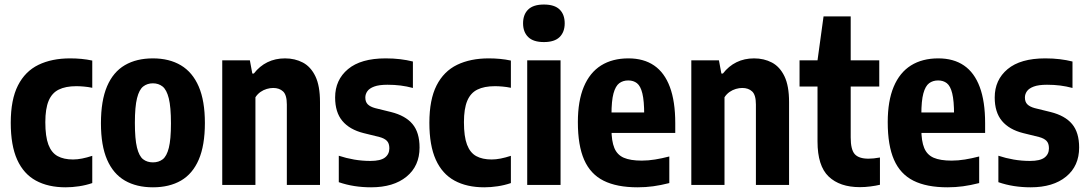

<svg xmlns="http://www.w3.org/2000/svg" viewBox="-20 -812 4774 843"><path d="M268.4 10.4Q191.3 10.4 137.3 -19.2Q83.4 -48.7 55.3 -111.1Q27.2 -173.5 27.2 -272.8Q27.2 -374.6 58.8 -436.8Q90.4 -499 149 -527.4Q207.5 -555.7 287.9 -555.7Q313.4 -555.7 337.6 -553.4Q361.9 -551.1 385.1 -546.1V-426.5Q367.3 -430.3 349 -431.9Q330.7 -433.6 315.2 -433.6Q268 -433.6 237.9 -418.6Q207.8 -403.7 193.4 -369.1Q179 -334.6 179 -275.5Q179 -212.7 192.5 -176.9Q206.1 -141.2 233.1 -126.5Q260.1 -111.8 300.5 -111.8Q319.3 -111.8 340.2 -115.9Q361 -120 385.1 -127.8V-8.2Q357.2 1.3 327.1 5.8Q297 10.4 268.4 10.4Z M651.4 10.4Q579.5 10.4 528.4 -19.1Q477.2 -48.7 450.2 -110.8Q423.2 -172.9 423.2 -270.7Q423.2 -370.2 450.1 -433.2Q477.1 -496.1 528.2 -525.9Q579.2 -555.7 651.4 -555.7Q723.2 -555.7 774.4 -525.2Q825.5 -494.7 852.6 -431.9Q879.6 -369.2 879.6 -272.1Q879.6 -173.6 852.6 -111.1Q825.7 -48.7 774.6 -19.1Q723.5 10.4 651.4 10.4ZM651.4 -99.1Q676.7 -99.1 694.4 -112.6Q712 -126.1 721.3 -163Q730.6 -200 730.6 -270.1Q730.6 -342.2 721.1 -380.2Q711.6 -418.1 693.8 -432.2Q676 -446.2 651.4 -446.2Q626.7 -446.2 608.9 -432.4Q591.1 -418.6 581.7 -381.1Q572.2 -343.5 572.2 -272.7Q572.2 -201.3 581.5 -163.8Q590.8 -126.3 608.4 -112.7Q626 -99.1 651.4 -99.1Z M955.8 0V-547H1077.1L1087.8 -489.2H1094.6Q1119.8 -521.9 1154.3 -538.8Q1188.8 -555.7 1231.4 -555.7Q1274.9 -555.7 1309.7 -537.4Q1344.5 -519 1364.8 -477Q1385 -435 1385 -364.1V0H1239.4V-353.3Q1239.4 -395.1 1222.9 -410.5Q1206.4 -425.8 1179.6 -425.8Q1166 -425.8 1151.5 -421.6Q1137 -417.4 1123.9 -408.4Q1110.8 -399.3 1101.5 -385V0Z M1609.3 10.4Q1571.5 10.4 1536.1 4.9Q1500.6 -0.6 1467.5 -12.1V-128.2Q1500.1 -117.4 1535 -111.4Q1569.9 -105.4 1606.4 -105.4Q1650.9 -105.4 1670.2 -120.3Q1689.5 -135.2 1689.5 -160.9Q1689.5 -182.6 1678.7 -193.6Q1667.9 -204.6 1646.2 -210.4L1576.4 -227.6Q1515.2 -242.9 1483.3 -280.9Q1451.4 -318.9 1451.4 -384Q1451.4 -461.3 1508 -508.5Q1564.5 -555.7 1673.4 -555.7Q1707.7 -555.7 1737.3 -552.1Q1766.9 -548.5 1792.9 -541.9V-425.8Q1765.5 -433.1 1738.7 -436.5Q1711.9 -439.9 1681.1 -439.9Q1644.2 -439.9 1623 -432Q1601.8 -424.1 1592.9 -411.4Q1584 -398.6 1584 -383.9Q1584 -364.7 1594.6 -354Q1605.3 -343.3 1627.1 -337.3L1697 -320.1Q1760.2 -304.3 1791.1 -267.4Q1822.1 -230.5 1822.1 -164.3Q1822.1 -83.2 1764.9 -36.4Q1707.8 10.4 1609.3 10.4Z M2106.4 10.4Q2029.3 10.4 1975.3 -19.2Q1921.4 -48.7 1893.3 -111.1Q1865.2 -173.5 1865.2 -272.8Q1865.2 -374.6 1896.8 -436.8Q1928.4 -499 1987 -527.4Q2045.5 -555.7 2125.9 -555.7Q2151.4 -555.7 2175.6 -553.4Q2199.9 -551.1 2223.1 -546.1V-426.5Q2205.3 -430.3 2187 -431.9Q2168.7 -433.6 2153.2 -433.6Q2106 -433.6 2075.9 -418.6Q2045.8 -403.7 2031.4 -369.1Q2017 -334.6 2017 -275.5Q2017 -212.7 2030.5 -176.9Q2044.1 -141.2 2071.1 -126.5Q2098.1 -111.8 2138.5 -111.8Q2157.3 -111.8 2178.2 -115.9Q2199 -120 2223.1 -127.8V-8.2Q2195.2 1.3 2165.1 5.8Q2135 10.4 2106.4 10.4Z M2294.8 0V-547H2441.2V0ZM2368 -627.3Q2321.5 -627.3 2299.1 -649.4Q2276.6 -671.4 2276.6 -709.6Q2276.6 -748.3 2299.1 -770.2Q2321.5 -792.1 2368 -792.1Q2414.8 -792.1 2437.1 -770.2Q2459.4 -748.3 2459.4 -709.6Q2459.4 -671.4 2437.1 -649.4Q2414.8 -627.3 2368 -627.3Z M2779.4 10.4Q2688.1 10.4 2630.2 -18.6Q2572.2 -47.7 2544.7 -110.6Q2517.2 -173.5 2517.2 -275.6Q2517.2 -368.6 2543.3 -431Q2569.5 -493.4 2619.1 -524.6Q2668.8 -555.7 2739.2 -555.7Q2806.2 -555.7 2851.9 -524.5Q2897.7 -493.2 2921.2 -430Q2944.8 -366.8 2944.8 -271.4V-228.3H2623.4V-318.2H2829.7L2808.4 -309Q2808.4 -369.3 2800.4 -401.8Q2792.5 -434.3 2776.8 -446.6Q2761.2 -458.8 2738.5 -458.8Q2715.3 -458.8 2698.9 -446.6Q2682.5 -434.3 2673.6 -401.8Q2664.8 -369.3 2664.8 -309V-245.2Q2664.8 -192.4 2677.4 -162.2Q2689.9 -132 2718.9 -119.4Q2747.9 -106.8 2797.6 -106.8Q2826.3 -106.8 2856.2 -111.7Q2886.1 -116.5 2918.7 -125V-8.2Q2880.7 1.4 2847.7 5.9Q2814.7 10.4 2779.4 10.4Z M3015.3 0V-547H3136.6L3147.3 -489.2H3154.1Q3179.3 -521.9 3213.8 -538.8Q3248.3 -555.7 3290.9 -555.7Q3334.4 -555.7 3369.2 -537.4Q3404 -519 3424.3 -477Q3444.5 -435 3444.5 -364.1V0H3298.9V-353.3Q3298.9 -395.1 3282.4 -410.5Q3265.9 -425.8 3239.1 -425.8Q3225.5 -425.8 3211 -421.6Q3196.5 -417.4 3183.4 -408.4Q3170.3 -399.3 3161 -385V0Z M3755.4 9.7Q3667.1 9.7 3618.3 -36.9Q3569.4 -83.6 3569.4 -190.9V-547L3595.9 -740H3715.1V-208.2Q3715.1 -155.3 3732.8 -135.3Q3750.6 -115.3 3793.2 -115.3Q3804.5 -115.3 3816.8 -116.6Q3829.2 -118 3843.5 -120.5V-0.8Q3825.4 3.6 3801.9 6.6Q3778.3 9.7 3755.4 9.7ZM3490.5 -432.2V-547H3840.5V-432.2Z M4139.9 10.4Q4048.6 10.4 3990.7 -18.6Q3932.7 -47.7 3905.2 -110.6Q3877.7 -173.5 3877.7 -275.6Q3877.7 -368.6 3903.8 -431Q3930 -493.4 3979.6 -524.6Q4029.3 -555.7 4099.7 -555.7Q4166.7 -555.7 4212.4 -524.5Q4258.2 -493.2 4281.7 -430Q4305.3 -366.8 4305.3 -271.4V-228.3H3983.9V-318.2H4190.2L4168.9 -309Q4168.9 -369.3 4160.9 -401.8Q4153 -434.3 4137.3 -446.6Q4121.7 -458.8 4099 -458.8Q4075.8 -458.8 4059.4 -446.6Q4043 -434.3 4034.1 -401.8Q4025.3 -369.3 4025.3 -309V-245.2Q4025.3 -192.4 4037.9 -162.2Q4050.4 -132 4079.4 -119.4Q4108.4 -106.8 4158.1 -106.8Q4186.8 -106.8 4216.7 -111.7Q4246.6 -116.5 4279.2 -125V-8.2Q4241.2 1.4 4208.2 5.9Q4175.2 10.4 4139.9 10.4Z M4505.3 10.4Q4467.5 10.4 4432.1 4.9Q4396.6 -0.6 4363.5 -12.1V-128.2Q4396.1 -117.4 4431 -111.4Q4465.9 -105.4 4502.4 -105.4Q4546.9 -105.4 4566.2 -120.3Q4585.5 -135.2 4585.5 -160.9Q4585.5 -182.6 4574.7 -193.6Q4563.9 -204.6 4542.2 -210.4L4472.4 -227.6Q4411.2 -242.9 4379.3 -280.9Q4347.4 -318.9 4347.4 -384Q4347.4 -461.3 4404 -508.5Q4460.5 -555.7 4569.4 -555.7Q4603.7 -555.7 4633.3 -552.1Q4662.9 -548.5 4688.9 -541.9V-425.8Q4661.5 -433.1 4634.7 -436.5Q4607.9 -439.9 4577.1 -439.9Q4540.2 -439.9 4519 -432Q4497.8 -424.1 4488.9 -411.4Q4480 -398.6 4480 -383.9Q4480 -364.7 4490.6 -354Q4501.3 -343.3 4523.1 -337.3L4593 -320.1Q4656.2 -304.3 4687.1 -267.4Q4718.1 -230.5 4718.1 -164.3Q4718.1 -83.2 4660.9 -36.4Q4603.8 10.4 4505.3 10.4Z"/></svg>

Font: Encode Sans Condensed Thin
Style: Regular
Weight: 100
Width: 3
Designer: Multiple Designers
Foundry: Impallari Type
Version: Version 3.002